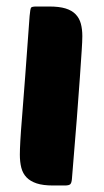

<svg xmlns="http://www.w3.org/2000/svg" viewBox="-20 -570 320 590"><path d="M143 0Q112 0 92.5 -6.5Q73 -13 61.5 -25Q50 -37 45.5 -54.5Q41 -72 41 -95Q41 -110 42.5 -137.5Q44 -165 48 -213.5Q52 -262 57.5 -336.5Q63 -411 71 -521Q73 -543 75.5 -546.5Q78 -550 92 -550H131Q162 -550 181.5 -544Q201 -538 212.5 -526Q224 -514 228.5 -497Q233 -480 233 -459Q233 -444 231 -414Q229 -384 225.5 -332.5Q222 -281 216 -204.5Q210 -128 201 -20Q200 -8 196 -4Q192 0 179 0Z"/></svg>

Font: PoetsenOne
Style: Regular
Weight: 400
Designer: Rodrigo Fuenzalida, Pablo Impallari
Foundry: Pablo Impallari, Rodrigo Fuenzalida
Version: Version 1.000; ttfautohint (v0.8) -G 200 -r 50